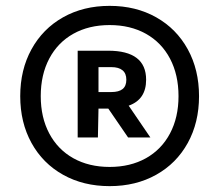

<svg xmlns="http://www.w3.org/2000/svg" viewBox="-20 -769 748 655"><path d="M659 -441Q659 -351 620.5 -281.2Q582 -211.5 512.8 -172.8Q443.5 -134 354 -134Q264.5 -134 195.2 -172.8Q126 -211.5 87.5 -281.2Q49 -351 49 -441Q49 -531 87.5 -601Q126 -671 195.2 -710Q264.5 -749 354 -749Q443.5 -749 512.8 -710Q582 -671 620.5 -601Q659 -531 659 -441ZM589 -441Q589 -514 560 -569Q531 -624 477.8 -653.8Q424.5 -683.5 354 -683.5Q283.5 -683.5 230.2 -653.8Q177 -624 148 -569Q119 -514 119 -441Q119 -368.5 148 -313.8Q177 -259 230.2 -229.2Q283.5 -199.5 354 -199.5Q424.5 -199.5 477.8 -229.2Q531 -259 560 -313.8Q589 -368.5 589 -441ZM419 -408.5 493 -300H417L349.5 -398.5H349H316L314 -300H245V-596H349Q478.5 -596 478.5 -497Q478.5 -429.5 419 -408.5ZM316 -455H360Q385.5 -455 398.2 -465.2Q411 -475.5 411 -497Q411 -518.5 398 -529.2Q385 -540 360 -540H316Z"/></svg>

Font: Encode Sans Semi Condensed
Style: Bold
Weight: 700
Width: 4
Designer: Multiple Designers
Foundry: Impallari Type
Version: Version 2.000